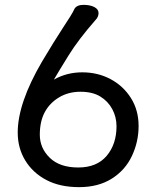

<svg xmlns="http://www.w3.org/2000/svg" viewBox="-20 -744 640 791"><path d="M202 -416Q255 -446 319 -446Q383 -446 435.5 -418Q488 -390 519.5 -340Q551 -290 551 -225Q551 -160 523.5 -101.5Q496 -43 440.5 -8Q385 27 306 27Q227 27 171 -2.5Q115 -32 84 -83Q53 -134 53 -198Q53 -319 153 -490Q203 -574 240 -630.5Q277 -687 280 -694Q283 -701 287 -708Q297 -724 324 -724Q351 -724 368.5 -715Q386 -706 386 -690Q386 -674 373 -661Q303 -581 263 -516.5Q223 -452 202 -416ZM460 -224Q460 -262 442.5 -294.5Q425 -327 393 -346.5Q361 -366 311.5 -366Q262 -366 223.5 -343Q185 -320 164.5 -282Q144 -244 144 -189Q144 -134 185 -94Q226 -54 302.5 -54Q379 -54 419.5 -102Q460 -150 460 -224Z"/></svg>

Font: LXGW ZhenKai
Style: Regular
Weight: 400
Designer: LXGW / Fontworks Inc.
Foundry: LXGW / Fontworks Inc.
Version: Version 0.800;June 8, 2025